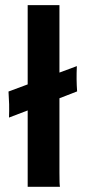

<svg xmlns="http://www.w3.org/2000/svg" viewBox="-20 -718 335 738"><path d="M86.4 0H210.4C209 -8.3 208.5 -21.5 208.5 -54.7V-340.3L276.4 -366.7C275.4 -382.8 274.4 -398.4 274.4 -414.1C274.4 -428.2 274.4 -446.8 275.4 -463.9L208.5 -439V-698.2H86.4V-393.6L12.7 -366.2C13.7 -350.6 14.6 -334 15.1 -316.9C15.6 -300.3 15.1 -283.7 14.6 -266.1L86.4 -293.5Z"/></svg>

Font: HammersmithOne
Style: Regular
Weight: 400
Designer: Nicole Fally
Foundry: Nicole Fally
Version: Version 1.003